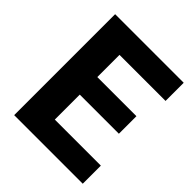

<svg xmlns="http://www.w3.org/2000/svg" viewBox="-198 -834 956 956"><g transform="rotate(45 280.5 -355.5)"><path d="M217.8 -583V-426.8H493.2V-303.2H217.8V-127.4H542V0H164.6H59.1V-710.9H217.8H542V-583Z"/></g></svg>

Font: Heebo ExtraBold
Style: Regular
Weight: 800
Designer: Oded Ezer
Foundry: Meir Sadan
Version: Version 2.001; ttfautohint (v1.5.14-ce02) -l 8 -r 50 -G 200 